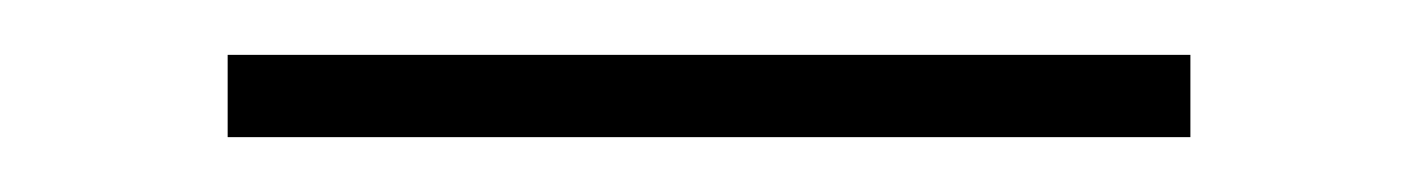

<svg xmlns="http://www.w3.org/2000/svg" viewBox="-20 -792 517 70"><path d="M63 -772H414V-742H63Z"/></svg>

Font: Taviraj ExtraLight
Style: Regular
Weight: 200
Designer: Katatrad Team
Foundry: CadsonDemak
Version: Version 1.030